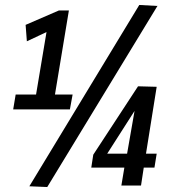

<svg xmlns="http://www.w3.org/2000/svg" viewBox="-20 -746 704 772"><path d="M33 -306 43 -366H125L167 -617L88 -580L83 -646L217 -704H257L201 -366H272L261 -306ZM170 6 98 3 540 -726 613 -722ZM347 -72 355 -124 535 -399 610 -397 567 -128H610L601 -72H558L547 0H468L480 -72ZM411 -128H491L521 -300Z"/></svg>

Font: Georama SemiCondensed SemiBold
Style: Italic
Weight: 600
Width: 4
Italic angle: -9°
Designer: Jean-Baptiste Levee
Foundry: Production Type
Version: Version 1.000